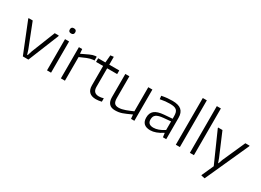

<svg xmlns="http://www.w3.org/2000/svg" viewBox="-26 -1732 3914 2876"><g transform="rotate(30 1931.5 -294.0)"><path d="M24 -528V-540H95L255 -132L280 -53H289L314 -132L476 -540H546V-528L332 0H236Z M689 -658Q643 -658 643 -703Q643 -748 689 -748Q736 -748 736 -703Q736 -658 689 -658ZM654 -540H724V0H654Z M894 -540H951L957 -464H961Q1033 -499 1082 -521.5Q1131 -544 1173 -549H1197V-483H1174Q1128 -478 1074.5 -457Q1021 -436 964 -409V0H894Z M1501 9Q1426 9 1387.5 -29Q1349 -67 1349 -141V-477H1227V-540H1352L1363 -669L1419 -676V-540H1592V-477H1419V-156Q1419 -50 1520 -50Q1557 -50 1600 -63V-4Q1575 2 1549.5 5.5Q1524 9 1501 9Z M1833 10Q1765 10 1731 -28Q1697 -66 1697 -139V-540H1767V-164Q1767 -104 1788.5 -77.5Q1810 -51 1859 -51Q1887 -51 1916.5 -57.5Q1946 -64 1975 -74.5Q2004 -85 2034 -97.5Q2064 -110 2094 -123V-540H2165V0H2107L2101 -70H2097Q2050 -49 2015.5 -33.5Q1981 -18 1952 -8.5Q1923 1 1895 5.5Q1867 10 1833 10Z M2440 5Q2294 5 2294 -133Q2294 -211 2343.5 -252Q2393 -293 2505 -302L2646 -313V-355Q2646 -393 2639 -418.5Q2632 -444 2615 -459.5Q2598 -475 2570 -481.5Q2542 -488 2499 -488Q2461 -488 2422 -484Q2383 -480 2332 -470L2326 -526Q2382 -537 2424.5 -541Q2467 -545 2512 -545Q2617 -545 2666.5 -502Q2716 -459 2716 -368V0H2659L2650 -69H2645Q2531 5 2440 5ZM2461 -52Q2544 -52 2646 -118V-267L2524 -256Q2479 -252 2448.5 -243.5Q2418 -235 2399 -221Q2380 -207 2372 -186.5Q2364 -166 2364 -138Q2364 -52 2461 -52Z M2882 -808H2952V0H2882Z M3125 -808H3195V0H3125Z M3445 208 3444 198 3535 -5 3302 -530V-540H3377L3542 -152L3568 -79H3574L3600 -152L3773 -540H3846V-530L3507 220Z"/></g></svg>

Font: Encode Sans Wide
Style: Light
Weight: 300
Designer: Pablo Impallari, Andres Torresi
Foundry: Pablo Impallari, Andres Torresi
Version: Version 1.000; ttfautohint (v1.00) -l 8 -r 50 -G 200 -x 14 -